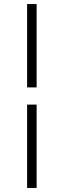

<svg xmlns="http://www.w3.org/2000/svg" viewBox="-20 -720 315 949"><path d="M114 -288V-700H161V-288ZM114 209V-203H161V209Z"/></svg>

Font: Red Hat Text VF
Style: Regular
Weight: 300
Designer: Pentagram, MCKL
Foundry: Pentagram, MCKL
Version: Version 1.023